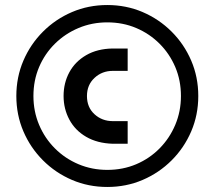

<svg xmlns="http://www.w3.org/2000/svg" viewBox="-20 -732 854 764"><path d="M407 12Q332 12 266.5 -16Q201 -44 151 -94Q101 -144 73 -209.5Q45 -275 45 -350Q45 -425 73 -490.5Q101 -556 151 -606Q201 -656 266.5 -684Q332 -712 407 -712Q482 -712 547.5 -684Q613 -656 663 -606Q713 -556 741 -490.5Q769 -425 769 -350Q769 -275 741 -209.5Q713 -144 663 -94Q613 -44 547.5 -16Q482 12 407 12ZM407 -56Q469 -56 522 -78.5Q575 -101 615 -141.5Q655 -182 677.5 -235.5Q700 -289 700 -350Q700 -412 677.5 -465Q655 -518 615 -558Q575 -598 522 -620.5Q469 -643 407 -643Q346 -643 292.5 -620.5Q239 -598 198.5 -558Q158 -518 135.5 -465Q113 -412 113 -350Q113 -289 135.5 -235.5Q158 -182 198.5 -141.5Q239 -101 292.5 -78.5Q346 -56 407 -56ZM428 -160Q367 -162 323 -187.5Q279 -213 256 -256Q233 -299 233 -350Q233 -402 256 -444.5Q279 -487 323 -512.5Q367 -538 428 -539H488V-450H429Q386 -450 356 -422Q326 -394 326 -350Q326 -305 356 -277.5Q386 -250 429 -250H488V-160Z"/></svg>

Font: MuseoModerno SemiBold
Style: Regular
Weight: 600
Designer: Pablo Cosgaya, Héctor Gatti, Marcela Romero, and the Authors of The MuseoModerno Project.
Foundry: Omnibus-Type Team
Version: Version 1.001